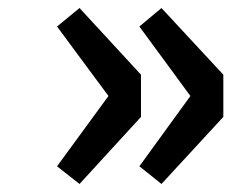

<svg xmlns="http://www.w3.org/2000/svg" viewBox="-20 -525 576 478"><path d="M178 -67 122 -111 250 -286 122 -459 178 -505 331 -339V-234ZM382 -67 327 -111 454 -286 327 -459 382 -505 536 -339V-234Z"/></svg>

Font: NotoSansHansBold
Style: Bold
Weight: 700
Designer: Ryoko NISHIZUKA  (kana & ideographs); Paul D. Hunt (Latin, Greek & Cyrillic); Wenlong ZHANG  (bopomofo); Sandoll Communi
Foundry: Adobe Systems Incorporated
Version: Version 1.00;December 8, 2021;FontCreator 13.0.0.2675 64-bit